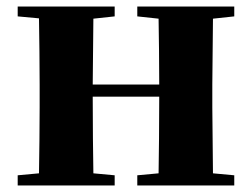

<svg xmlns="http://www.w3.org/2000/svg" viewBox="-20 -566 769 586"><path d="M399 -516 464 -509C465 -454 466 -371 466 -308H263L265 -509L330 -516V-546H34V-516L99 -510C100 -451 101 -364 101 -308V-238C101 -182 100 -95 99 -37L34 -31V0H330V-31L265 -37C264 -95 263 -186 263 -271H466C466 -186 465 -95 464 -37L399 -31V0H695V-31L630 -37L628 -238V-308L630 -509L695 -516V-546H399Z"/></svg>

Font: Noto Serif CJK HK Black
Style: Regular
Weight: 900
Designer: Ryoko NISHIZUKA 西塚涼子 (kana & ideographs); Frank Grießhammer (Latin, Greek & Cyrillic); Wenlong ZHANG 张文龙 (bopomofo); San
Foundry: Adobe
Version: Version 2.001;hotconv 1.1.0;makeotfexe 2.6.0